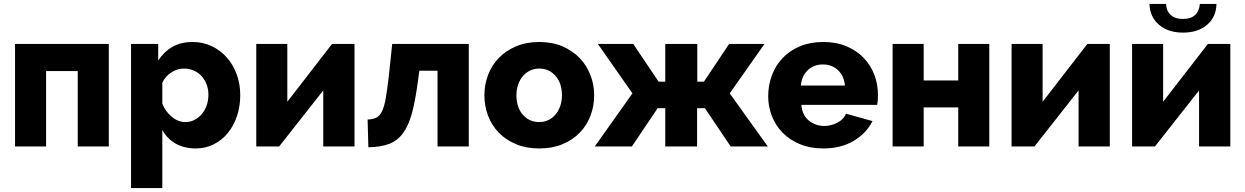

<svg xmlns="http://www.w3.org/2000/svg" viewBox="-20 -750 6376 983"><path d="M537 0H378V-386H216V0H57V-525H537Z M983 10Q923 10 879 -15Q835 -40 811 -85V213H651V-525H790V-440Q819 -485 862.5 -510Q906 -535 966 -535Q1019 -535 1063.5 -514Q1108 -493 1140.5 -456.5Q1173 -420 1191.5 -370.5Q1210 -321 1210 -264Q1210 -205 1193 -155Q1176 -105 1146 -68.5Q1116 -32 1074 -11Q1032 10 983 10ZM929 -125Q955 -125 976.5 -136.5Q998 -148 1014 -167Q1030 -186 1038.5 -211.5Q1047 -237 1047 -265Q1047 -294 1037.5 -318.5Q1028 -343 1011.5 -361Q995 -379 971.5 -389Q948 -399 921 -399Q888 -399 857.5 -379.5Q827 -360 811 -327V-219Q827 -179 859.5 -152Q892 -125 929 -125Z M1451 -229 1680 -525H1795V0H1635V-287L1409 0H1292V-525H1451Z M1862 -138Q1889 -139 1906.5 -147.5Q1924 -156 1935.5 -179.5Q1947 -203 1954.5 -244.5Q1962 -286 1970 -354L1988 -525H2380V0H2220V-388H2127L2119 -329Q2106 -232 2088.5 -168.5Q2071 -105 2042.5 -67Q2014 -29 1971.5 -13Q1929 3 1866 4Z M2741 10Q2674 10 2621.5 -12Q2569 -34 2533 -71.5Q2497 -109 2478.5 -158.5Q2460 -208 2460 -262Q2460 -316 2478.5 -365.5Q2497 -415 2533 -452.5Q2569 -490 2621.5 -512.5Q2674 -535 2741 -535Q2808 -535 2860 -512.5Q2912 -490 2948 -452.5Q2984 -415 3003 -365.5Q3022 -316 3022 -262Q3022 -208 3003.5 -158.5Q2985 -109 2949 -71.5Q2913 -34 2860.5 -12Q2808 10 2741 10ZM2624 -262Q2624 -200 2657 -162.5Q2690 -125 2741 -125Q2766 -125 2787 -135Q2808 -145 2823.5 -163Q2839 -181 2848 -206.5Q2857 -232 2857 -262Q2857 -324 2824 -361.5Q2791 -399 2741 -399Q2716 -399 2694.5 -389Q2673 -379 2657.5 -361Q2642 -343 2633 -317.5Q2624 -292 2624 -262Z M3222 -525 3352 -332H3386V-525H3550V-332H3584L3713 -525H3894L3716 -272L3911 0H3721L3589 -196H3549V0H3386V-196H3347L3215 0H3025L3218 -272L3041 -525Z M4195 10Q4129 10 4076.5 -11.5Q4024 -33 3987.5 -70Q3951 -107 3932 -155.5Q3913 -204 3913 -257Q3913 -314 3932 -364.5Q3951 -415 3987 -453Q4023 -491 4075.5 -513Q4128 -535 4195 -535Q4262 -535 4314 -513Q4366 -491 4402 -453.5Q4438 -416 4456.5 -367Q4475 -318 4475 -264Q4475 -250 4474 -236.5Q4473 -223 4471 -213H4083Q4087 -160 4121.5 -132.5Q4156 -105 4200 -105Q4235 -105 4267.5 -122Q4300 -139 4311 -168L4447 -130Q4416 -68 4351 -29Q4286 10 4195 10ZM4306 -312Q4301 -362 4270 -391Q4239 -420 4193 -420Q4146 -420 4115.5 -390.5Q4085 -361 4080 -312Z M4709 -338H4886V-525H5045V0H4886V-200H4709V0H4550V-525H4709Z M5318 -229 5547 -525H5662V0H5502V-287L5276 0H5159V-525H5318Z M6208 -730Q6207 -663 6160 -623Q6113 -583 6037 -583Q5961 -583 5914 -623Q5867 -663 5865 -730H5950Q5951 -695 5973 -674Q5995 -653 6037 -653Q6077 -653 6098.5 -673Q6120 -693 6123 -730ZM5935 -229 6164 -525H6279V0H6119V-287L5893 0H5776V-525H5935Z"/></svg>

Font: Boldmen
Style: Bold
Weight: 700
Designer: Matt McInerney, Pablo Impallari, Rodrigo Fuenzalida
Foundry: LIVING CONCEPT
Version: Version 1.000